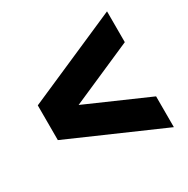

<svg xmlns="http://www.w3.org/2000/svg" viewBox="-122 -609 703 718"><g transform="rotate(-30 230.0 -250.0)"><path d="M30 -325 430 -500V-367L163 -250L430 -133V0L30 -175Z"/></g></svg>

Font: Fivo Sans
Style: Regular
Weight: 700
Designer: Alexander Slobzheninov
Foundry: Alexander Slobzheninov
Version: 1.0